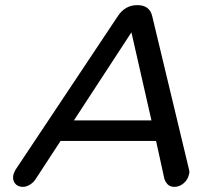

<svg xmlns="http://www.w3.org/2000/svg" viewBox="-20 -724 772 748"><path d="M439 -661Q467 -704 515 -704Q563 -704 573 -661L717 -61Q719 -52 716 -44Q712 -24 695.5 -10Q679 4 659 4Q642 4 632.5 -6.5Q623 -17 620 -29L588 -175H216L118 -25Q110 -13 96.5 -4.5Q83 4 69 4Q49 4 38.5 -9.5Q28 -23 32 -43Q35 -53 40 -62ZM570 -255 492 -598 268 -255Z"/></svg>

Font: Sepalumica Med
Style: Italic
Weight: 500
Italic angle: -12°
Designer: Julieta Ulanovsky
Foundry: Julieta Ulanovsky
Version: Version 7.200